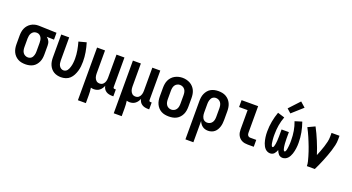

<svg xmlns="http://www.w3.org/2000/svg" viewBox="-59 -1536 4617 2517"><g transform="rotate(20 2250.0 -278.0)"><path d="M249 8Q222 8 195 3Q168 -2 144 -15.5Q120 -29 101.5 -49Q83 -69 71.5 -94Q60 -119 55.5 -146Q51 -173 51 -200V-320Q51 -346 55 -372Q59 -398 69.5 -422Q80 -446 97 -466Q114 -486 136.5 -500Q159 -514 184 -521Q209 -528 235 -528Q239 -528 242.5 -528Q246 -528 250 -528L493 -520V-424L391 -427Q403 -418 413 -406Q423 -394 429.5 -380Q436 -366 438.5 -350.5Q441 -335 441 -320V-200Q441 -173 437 -146.5Q433 -120 422 -95.5Q411 -71 393.5 -50Q376 -29 352.5 -16Q329 -3 302.5 2.5Q276 8 249 8ZM249 -88Q262 -88 274.5 -92Q287 -96 297 -104.5Q307 -113 313 -124.5Q319 -136 323 -148.5Q327 -161 328.5 -174Q330 -187 330 -200V-320Q330 -339 327 -357.5Q324 -376 315 -392.5Q306 -409 290.5 -420Q275 -431 256 -432H250Q248 -432 246.5 -432Q245 -432 244 -432Q224 -432 207 -421.5Q190 -411 180 -394.5Q170 -378 166 -358.5Q162 -339 162 -320V-200Q162 -180 166 -160Q170 -140 181 -123.5Q192 -107 210.5 -97.5Q229 -88 249 -88Z M746 8Q719 8 693 2Q667 -4 644.5 -17.5Q622 -31 605 -51.5Q588 -72 577.5 -96.5Q567 -121 563 -147.5Q559 -174 559 -200V-520H670V-200Q670 -181 673 -162Q676 -143 685 -126.5Q694 -110 710.5 -99Q727 -88 745 -88Q760 -88 774 -94.5Q788 -101 797 -112.5Q806 -124 812 -137.5Q818 -151 822.5 -165.5Q827 -180 830 -194.5Q833 -209 834.5 -223.5Q836 -238 837 -253Q838 -268 838 -283Q838 -340 828 -397.5Q818 -455 802 -510L908 -538Q927 -476 938 -412Q949 -348 949 -283Q949 -250 945.5 -217Q942 -184 932.5 -151.5Q923 -119 907.5 -89Q892 -59 868 -36Q844 -13 811.5 -2.5Q779 8 746 8Z M1059 215V-520H1170V-200Q1170 -187 1171.5 -174Q1173 -161 1176.5 -148.5Q1180 -136 1186.5 -125Q1193 -114 1202.5 -105Q1212 -96 1224.5 -92Q1237 -88 1250 -88Q1263 -88 1275.5 -92Q1288 -96 1297.5 -105Q1307 -114 1313.5 -125Q1320 -136 1323.5 -148.5Q1327 -161 1328.5 -174Q1330 -187 1330 -200V-520H1441V-108Q1441 -104 1442 -100Q1443 -96 1446 -93Q1449 -90 1453 -89Q1457 -88 1461 -88H1478V8H1461Q1439 8 1417 3.5Q1395 -1 1376.5 -13Q1358 -25 1346 -44Q1334 -63 1331 -85Q1323 -65 1311 -47.5Q1299 -30 1282.5 -17Q1266 -4 1245.5 2Q1225 8 1204 8Q1194 8 1183.5 6.5Q1173 5 1163 2Q1167 28 1168.5 54.5Q1170 81 1170 107V215Z M1559 215V-520H1670V-200Q1670 -187 1671.5 -174Q1673 -161 1676.5 -148.5Q1680 -136 1686.5 -125Q1693 -114 1702.5 -105Q1712 -96 1724.5 -92Q1737 -88 1750 -88Q1763 -88 1775.5 -92Q1788 -96 1797.5 -105Q1807 -114 1813.5 -125Q1820 -136 1823.5 -148.5Q1827 -161 1828.5 -174Q1830 -187 1830 -200V-520H1941V-108Q1941 -104 1942 -100Q1943 -96 1946 -93Q1949 -90 1953 -89Q1957 -88 1961 -88H1978V8H1961Q1939 8 1917 3.5Q1895 -1 1876.5 -13Q1858 -25 1846 -44Q1834 -63 1831 -85Q1823 -65 1811 -47.5Q1799 -30 1782.5 -17Q1766 -4 1745.5 2Q1725 8 1704 8Q1694 8 1683.5 6.5Q1673 5 1663 2Q1667 28 1668.5 54.5Q1670 81 1670 107V215Z M2250 8Q2223 8 2195.5 3Q2168 -2 2144 -15Q2120 -28 2101.5 -48.5Q2083 -69 2071.5 -93.5Q2060 -118 2055.5 -145.5Q2051 -173 2051 -200V-320Q2051 -347 2055.5 -374.5Q2060 -402 2071.5 -426.5Q2083 -451 2102 -471.5Q2121 -492 2145 -505Q2169 -518 2196 -524.5Q2223 -531 2250 -531Q2277 -531 2304 -524.5Q2331 -518 2355 -505Q2379 -492 2398 -471.5Q2417 -451 2428.5 -426.5Q2440 -402 2444.5 -374.5Q2449 -347 2449 -320V-200Q2449 -173 2444.5 -145.5Q2440 -118 2428.5 -93.5Q2417 -69 2398.5 -48.5Q2380 -28 2356 -15Q2332 -2 2304.5 3Q2277 8 2250 8ZM2250 -88Q2270 -88 2288.5 -97Q2307 -106 2318.5 -123Q2330 -140 2334 -160Q2338 -180 2338 -200V-320Q2338 -340 2334 -360.5Q2330 -381 2318.5 -397.5Q2307 -414 2288 -423Q2269 -432 2249 -432Q2229 -432 2210.5 -422.5Q2192 -413 2181 -396.5Q2170 -380 2166 -360Q2162 -340 2162 -320V-200Q2162 -180 2166 -160Q2170 -140 2181.5 -123Q2193 -106 2211.5 -97Q2230 -88 2250 -88Z M2559 215V-320Q2559 -347 2563 -373.5Q2567 -400 2578 -424.5Q2589 -449 2606.5 -470Q2624 -491 2647.5 -504Q2671 -517 2697.5 -522.5Q2724 -528 2751 -528Q2778 -528 2805 -523Q2832 -518 2856 -504.5Q2880 -491 2898.5 -471Q2917 -451 2928.5 -426Q2940 -401 2944.5 -374Q2949 -347 2949 -320V-200Q2949 -176 2946.5 -151.5Q2944 -127 2937 -104Q2930 -81 2917.5 -59.5Q2905 -38 2886.5 -22.5Q2868 -7 2844.5 0.5Q2821 8 2797 8Q2776 8 2756 2.5Q2736 -3 2719 -15.5Q2702 -28 2690 -45Q2678 -62 2670 -82V215ZM2751 -88Q2771 -88 2789.5 -97.5Q2808 -107 2819 -123.5Q2830 -140 2834 -160Q2838 -180 2838 -200V-320Q2838 -340 2834 -360Q2830 -380 2819 -396.5Q2808 -413 2789.5 -422.5Q2771 -432 2751 -432Q2738 -432 2725.5 -428Q2713 -424 2703 -415.5Q2693 -407 2687 -395.5Q2681 -384 2677 -371.5Q2673 -359 2671.5 -346Q2670 -333 2670 -320V-200Q2670 -187 2671.5 -174Q2673 -161 2676.5 -148.5Q2680 -136 2686.5 -124.5Q2693 -113 2703 -104.5Q2713 -96 2725.5 -92Q2738 -88 2751 -88Z M3349 0Q3328 0 3307.5 -3.5Q3287 -7 3268.5 -16Q3250 -25 3235 -40Q3220 -55 3210.5 -74Q3201 -93 3197.5 -113.5Q3194 -134 3194 -155V-424H3075V-520H3306V-155Q3306 -144 3307.5 -134Q3309 -124 3314.5 -115Q3320 -106 3329.5 -101Q3339 -96 3349 -96H3434V0Z M3663 8Q3644 8 3625 -0.5Q3606 -9 3592.5 -23.5Q3579 -38 3569.5 -56Q3560 -74 3553.5 -93Q3547 -112 3543 -131.5Q3539 -151 3536 -170.5Q3533 -190 3532 -210Q3531 -230 3531 -250Q3531 -321 3544 -391Q3557 -461 3581 -528L3678 -498Q3655 -438 3644.5 -375Q3634 -312 3634 -248Q3634 -241 3634 -233.5Q3634 -226 3634 -218.5Q3634 -211 3634.5 -203.5Q3635 -196 3635.5 -189Q3636 -182 3636.5 -174.5Q3637 -167 3638 -159.5Q3639 -152 3640 -145Q3641 -138 3642 -130.5Q3643 -123 3644.5 -116Q3646 -109 3648.5 -102Q3651 -95 3655 -88Q3659 -81 3666 -81Q3673 -81 3677 -87Q3681 -93 3683 -99.5Q3685 -106 3686.5 -112.5Q3688 -119 3689.5 -125.5Q3691 -132 3692 -139Q3693 -146 3693.5 -152.5Q3694 -159 3695 -165.5Q3696 -172 3696.5 -179Q3697 -186 3697 -192.5Q3697 -199 3697.5 -206Q3698 -213 3698 -219.5Q3698 -226 3698.5 -233Q3699 -240 3699 -246.5Q3699 -253 3699 -260V-338H3801V-260Q3801 -253 3801 -246.5Q3801 -240 3801.5 -233Q3802 -226 3802 -219.5Q3802 -213 3802.5 -206Q3803 -199 3803 -192.5Q3803 -186 3803.5 -179Q3804 -172 3805 -165.5Q3806 -159 3806.5 -152.5Q3807 -146 3808 -139Q3809 -132 3810.5 -125.5Q3812 -119 3813.5 -112.5Q3815 -106 3817 -99.5Q3819 -93 3823 -87Q3827 -81 3834 -81Q3841 -81 3845 -88Q3849 -95 3851.5 -102Q3854 -109 3855.5 -116Q3857 -123 3858 -130.5Q3859 -138 3860 -145Q3861 -152 3862 -159.5Q3863 -167 3863.5 -174.5Q3864 -182 3864.5 -189Q3865 -196 3865.5 -203.5Q3866 -211 3866 -218.5Q3866 -226 3866 -233.5Q3866 -241 3866 -248Q3866 -312 3855.5 -375Q3845 -438 3822 -498L3919 -528Q3943 -461 3956 -391Q3969 -321 3969 -250Q3969 -230 3968 -210Q3967 -190 3964 -170.5Q3961 -151 3957 -131.5Q3953 -112 3946.5 -93Q3940 -74 3930.5 -56Q3921 -38 3907.5 -23.5Q3894 -9 3875 -0.5Q3856 8 3837 8Q3821 8 3806 2Q3791 -4 3780.5 -16Q3770 -28 3762.5 -42Q3755 -56 3750 -70Q3745 -56 3737.5 -42Q3730 -28 3719.5 -16Q3709 -4 3694 2Q3679 8 3663 8ZM3735 -575 3679 -625 3815 -771 3885 -709Z M4175 0Q4175 -32 4167 -63.5Q4159 -95 4150 -126Q4141 -157 4131 -187Q4121 -217 4109.5 -247.5Q4098 -278 4086 -307.5Q4074 -337 4061.5 -366.5Q4049 -396 4035 -425Q4021 -454 4006 -482L4104 -528Q4126 -487 4146 -444Q4166 -401 4184 -357.5Q4202 -314 4218.5 -270Q4235 -226 4249 -181Q4263 -215 4276.5 -250Q4290 -285 4301.5 -321Q4313 -357 4321.5 -393.5Q4330 -430 4330 -468V-520H4441V-468Q4441 -427 4432 -386.5Q4423 -346 4410.5 -306.5Q4398 -267 4383.5 -228Q4369 -189 4353.5 -151Q4338 -113 4321 -75Q4304 -37 4286 0Z"/></g></svg>

Font: Zed Mono
Style: Bold
Weight: 700
Monospace: yes
Designer: Belleve Invis
Foundry: Belleve Invis
Version: Version 1.0.0; ttfautohint (v1.8.4)